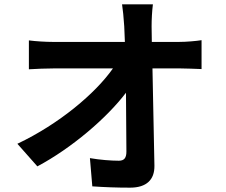

<svg xmlns="http://www.w3.org/2000/svg" viewBox="-20 -821 1040 884"><path d="M60 -159 152 -55C310 -139 472 -278 560 -394L562 -123C562 -94 552 -81 527 -81C493 -81 439 -85 394 -93L405 37C462 41 518 43 579 43C655 43 692 6 691 -58L682 -506H811C838 -506 876 -504 908 -503V-636C884 -632 837 -628 804 -628H679L678 -700C678 -731 680 -770 684 -801H542C546 -775 549 -743 552 -700L555 -628H224C190 -628 142 -631 113 -635V-502C148 -504 191 -506 227 -506H500C420 -392 254 -251 60 -159Z"/></svg>

Font: Source Han Sans KR
Style: Bold
Weight: 700
Designer: Ryoko NISHIZUKA 西塚涼子 (kana, bopomofo & ideographs); Paul D. Hunt (Latin, Greek & Cyrillic); Sandoll Communications 산돌커뮤니
Foundry: Adobe
Version: Version 2.004;hotconv 1.0.118;makeotfexe 2.5.65603